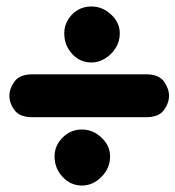

<svg xmlns="http://www.w3.org/2000/svg" viewBox="-20 -647 542 593"><path d="M233 -74Q198 -74 173.2 -100.8Q148.5 -127.5 148.5 -164Q148.5 -197 173.2 -222Q198 -247 233 -247Q267 -247 293.5 -222Q320 -197 320 -164Q320 -127.5 293.5 -100.8Q267 -74 233 -74ZM80.5 -285Q41 -285 25 -306.5Q9 -328 9 -351Q9 -373.5 25 -395.5Q41 -417.5 80.5 -417.5H430.5Q470.5 -417.5 486.2 -395.5Q502 -373.5 502 -351Q502 -328.5 486.2 -306.8Q470.5 -285 430.5 -285ZM263 -454Q226.5 -454 202.5 -480.8Q178.5 -507.5 178.5 -543.5Q178.5 -577.5 202.5 -602.2Q226.5 -627 263 -627Q296 -627 323 -602.2Q350 -577.5 350 -543.5Q350 -519.5 337.5 -499.2Q325 -479 305 -466.5Q285 -454 263 -454Z"/></svg>

Font: Edu SA Hand
Style: Regular
Weight: 400
Designer: Tina and Corey Anderson, Eben Sorkin, Mirko Velimirovic
Foundry: Google for Education
Version: Version 2.000